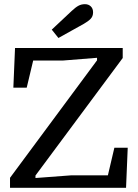

<svg xmlns="http://www.w3.org/2000/svg" viewBox="-20 -900 660 920"><path d="M28 0V-48L445 -611V-623L282 -610H139L108 -480H44L52 -670H568V-622L150 -59V-47L323 -60H497L528 -192H592L584 0ZM228 -758 324 -848Q342 -865 356 -872.5Q370 -880 387 -880Q404 -880 415 -869.5Q426 -859 426 -841Q426 -822 414.5 -810Q403 -798 382 -786Q351 -769 321 -752Q291 -735 260 -718Z"/></svg>

Font: Source Serif 4 Caption
Style: Regular
Weight: 400
Designer: Frank Grießhammer
Foundry: Adobe Systems Incorporated
Version: Version 4.004;hotconv 1.0.117;makeotfexe 2.5.65602